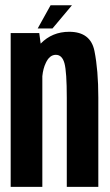

<svg xmlns="http://www.w3.org/2000/svg" viewBox="-20 -726 428 746"><path d="M21.5 0V-597.5H132.5L138 -556.5Q182.5 -602.5 249 -602.5Q332 -602.5 347 -527.8Q362 -453 362 -347V0H239.5V-345.5Q239.5 -447 230.5 -480Q221.5 -513 197 -513Q172.5 -513 158 -481.5Q147.5 -460 144.5 -430V0ZM126.5 -615.5 176.5 -705.5H259.5L184 -615.5Z"/></svg>

Font: Anybody Condensed SemiBold
Style: Regular
Weight: 600
Width: 3
Designer: Tyler Finck
Foundry: Etcetera Type Company
Version: Version 1.010; ttfautohint (v1.8.3) -l 8 -r 50 -G 200 -x 14 